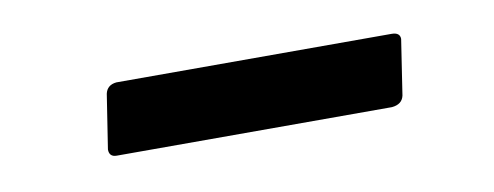

<svg xmlns="http://www.w3.org/2000/svg" viewBox="-26 -427 520 202"><g transform="rotate(-10 234.0 -326.0)"><path d="M382 -288H88Q80 -288 80 -296L89 -354Q91 -363 101 -364H395Q404 -364 404 -357L395 -298Q393 -289 382 -288Z"/></g></svg>

Font: YamahaIndonesia935. App
Style: Italic
Weight: 400
Italic angle: -10°
Designer: Dalton Maag Ltd
Foundry: Dalton Maag Ltd
Version: Version 1.002; January 01, 2024; Regular/Italic